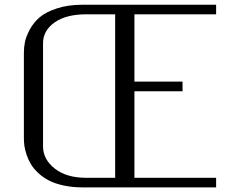

<svg xmlns="http://www.w3.org/2000/svg" viewBox="-20 -812 1040 832"><path d="M354 -750Q266.1 -750 216.3 -714.6Q166.5 -679.2 166.5 -625V-177.2Q166.5 -121.6 217.3 -81.5Q268.1 -41.5 354 -41.5H479V-750ZM338.4 0Q292.5 0 254.2 -8.5Q215.8 -17.1 190.2 -30.8Q164.6 -44.4 144.5 -63.5Q124.5 -82.5 113.3 -101.6Q102.1 -120.6 95 -142.1Q87.9 -163.6 85.7 -180.2Q83.5 -196.8 83.5 -212.4V-583.5Q83.5 -606.4 88.1 -630.1Q92.8 -653.8 109.1 -684.1Q125.5 -714.4 151.9 -737.1Q178.2 -759.8 226.6 -775.6Q274.9 -791.5 338.4 -791.5H916.5V-750H562.5V-458.5H771V-416.5H562.5V-41.5H916.5V0Z"/></svg>

Font: Resagnicto
Style: Regular
Weight: 500
Version: Version 0.9991